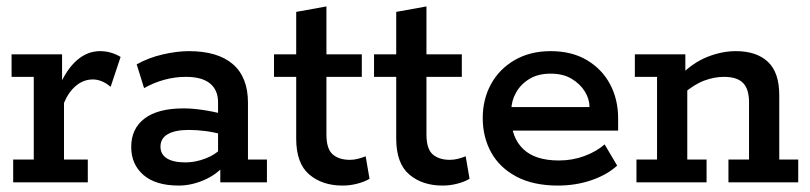

<svg xmlns="http://www.w3.org/2000/svg" viewBox="-20 -567 2518 597"><path d="M21 0V-71H85V-328H16V-398H173V-287L163 -296Q187 -352 219.5 -380Q252 -408 291 -408Q325 -408 355 -390L324 -297Q310 -309 296 -314.5Q282 -320 269 -320Q240 -320 216.5 -300.5Q193 -281 179 -247V-71H253V0Z M536 10Q464 10 426 -23Q388 -56 388 -110Q388 -167 429.5 -198.5Q471 -230 551 -230Q578 -230 611.5 -225Q645 -220 674 -212L658 -201V-249Q658 -287 633 -307.5Q608 -328 558 -328Q524 -328 491 -319Q458 -310 428 -293L405 -367Q443 -388 487 -398Q531 -408 567 -408Q657 -408 704 -367.5Q751 -327 751 -248V-71H810V0H665V-64L678 -53Q652 -23 613 -6.5Q574 10 536 10ZM557 -62Q587 -62 618.5 -74Q650 -86 667 -105L658 -77V-174L674 -148Q646 -156 619 -159.5Q592 -163 567 -163Q525 -163 502 -150Q479 -137 479 -111Q479 -87 499 -74.5Q519 -62 557 -62Z M1045 10Q982 10 941.5 -24.5Q901 -59 901 -136V-328H832V-398H901V-530L995 -547V-398H1105V-328H995V-149Q995 -104 1014.5 -87Q1034 -70 1068 -70Q1081 -70 1094 -73.5Q1107 -77 1117 -81L1129 -11Q1114 -2 1091.5 4Q1069 10 1045 10Z M1356 10Q1293 10 1252.5 -24.5Q1212 -59 1212 -136V-328H1143V-398H1212V-530L1306 -547V-398H1416V-328H1306V-149Q1306 -104 1325.5 -87Q1345 -70 1379 -70Q1392 -70 1405 -73.5Q1418 -77 1428 -81L1440 -11Q1425 -2 1402.5 4Q1380 10 1356 10Z M1715 10Q1638 10 1585.5 -18Q1533 -46 1507 -93.5Q1481 -141 1481 -200Q1481 -258 1506.5 -305Q1532 -352 1580 -380Q1628 -408 1692 -408Q1758 -408 1805 -380Q1852 -352 1877 -305Q1902 -258 1902 -199V-161H1533V-234H1813Q1813 -259 1798.5 -282.5Q1784 -306 1757.5 -322Q1731 -338 1692 -338Q1653 -338 1626 -321.5Q1599 -305 1584.5 -279Q1570 -253 1570 -225V-200Q1570 -139 1607 -103.5Q1644 -68 1718 -68Q1760 -68 1797.5 -82Q1835 -96 1860 -118L1899 -52Q1867 -23 1818.5 -6.5Q1770 10 1715 10Z M1959 0V-71H2023V-328H1954V-398H2111V-338L2098 -335Q2136 -373 2180.5 -390.5Q2225 -408 2268 -408Q2332 -408 2367.5 -375Q2403 -342 2403 -271V-71H2462V0H2245V-71H2309V-249Q2309 -290 2290.5 -309Q2272 -328 2231 -328Q2201 -328 2170 -316.5Q2139 -305 2105 -276L2117 -307V-71H2177V0Z"/></svg>

Font: Rokkitt SemiBold Medium
Style: Regular
Weight: 500
Version: Version 3.103